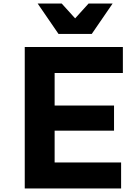

<svg xmlns="http://www.w3.org/2000/svg" viewBox="-20 -1066 790 1086"><path d="M120 0V-800H675V-653H289V-469H625V-327H289V-147H665V0ZM617 -1046 499 -874H311L193 -1046H329L454 -908H356L481 -1046Z"/></svg>

Font: Martian Mono SemiExpanded
Style: Bold
Weight: 700
Width: 6
Designer: Roman Shamin
Foundry: Evil Martians
Version: Version 1.000